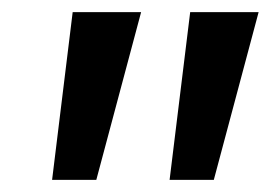

<svg xmlns="http://www.w3.org/2000/svg" viewBox="-20 -770 447 317"><path d="M294 -750H407L333 -473H260ZM213 -750 139 -473H66L100 -750Z"/></svg>

Font: Teachers
Style: Bold Italic
Weight: 700
Designer: Alfredo Marco Pradil & Chank Diesel
Version: Version 0.009